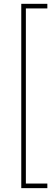

<svg xmlns="http://www.w3.org/2000/svg" viewBox="-20 -830 267 1000"><path d="M226.6 -786.1H114.7V126H226.6V149.9H90.8V-810.1H226.6Z"/></svg>

Font: Vazirmatn FD NL Thin
Style: Regular
Weight: 100
Designer: Saber Rastikerdar
Foundry: Saber Rastikerdar
Version: Version 33.003